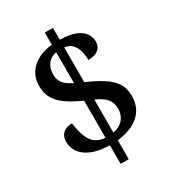

<svg xmlns="http://www.w3.org/2000/svg" viewBox="-199 -871 960 1062"><g transform="rotate(-30 280.5 -340.5)"><path d="M255 -40Q204 -41 167 -51.5Q130 -62 104.5 -81Q79 -100 67 -125Q55 -150 55 -178Q55 -201 65 -217Q75 -233 93 -241.5Q111 -250 134 -250Q140 -207 151.5 -171Q163 -135 188 -112.5Q213 -90 255 -88V-325Q190 -354 151.5 -382.5Q113 -411 96.5 -444Q80 -477 80 -520Q80 -566 102 -600.5Q124 -635 163 -656Q202 -677 255 -682V-760H307V-684Q367 -683 403.5 -668.5Q440 -654 457.5 -630Q475 -606 475 -576Q475 -544 452.5 -526Q430 -508 388 -508Q388 -537 381 -564.5Q374 -592 356.5 -611.5Q339 -631 307 -635V-413Q365 -388 407.5 -361.5Q450 -335 473.5 -301Q497 -267 497 -217Q497 -141 447 -96.5Q397 -52 307 -42V79H255ZM307 -91Q350 -99 373 -126Q396 -153 396 -193Q396 -231 376 -255.5Q356 -280 307 -302ZM255 -634Q218 -627 198.5 -600.5Q179 -574 179 -537Q179 -512 187.5 -494Q196 -476 213 -462.5Q230 -449 255 -437Z"/></g></svg>

Font: Noto Rashi Hebrew Medium
Style: Regular
Weight: 500
Version: Version 1.006